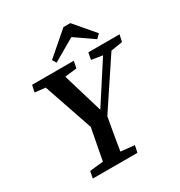

<svg xmlns="http://www.w3.org/2000/svg" viewBox="-199 -1004 1069 1141"><g transform="rotate(-30 335.5 -433.5)"><path d="M448 -616 457 -663H671L661 -616L581 -603L365 -278Q355 -223 345.5 -168Q336 -113 327 -57L421 -47L411 0H105L114 -47L207 -57L248 -272L133 -608L61 -616L71 -663H357L348 -616L266 -606L348 -332L524 -604ZM451 -867 568 -730 542 -704 415 -792 263 -704 247 -731 404 -867Z"/></g></svg>

Font: Source Serif Pro SemiBold
Style: Italic
Weight: 600
Italic angle: -12°
Designer: Frank Grießhammer
Foundry: Adobe Systems Incorporated
Version: Version 3.001;hotconv 1.0.111;makeotfexe 2.5.65597